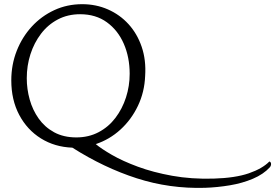

<svg xmlns="http://www.w3.org/2000/svg" viewBox="-20 -700 1316 918"><path d="M34 -316Q34 -391 60 -457Q86 -523 132 -573Q178 -623 239.5 -651.5Q301 -680 373 -680Q439 -680 496 -655Q553 -630 594.5 -584.5Q636 -539 657.5 -476Q679 -413 674 -337Q671 -260 639.5 -194Q608 -128 556 -80.5Q504 -33 438 -11Q464 11 515 40.5Q566 70 639 97Q712 124 803.5 140.5Q895 157 1001 154Q1105 151 1170 128.5Q1235 106 1268 72Q1276 75 1276 84Q1276 93 1270 100Q1240 133 1189.5 154.5Q1139 176 1079 186Q1019 196 960 198Q791 203 634 152.5Q477 102 326 6Q242 3 176 -38Q110 -79 72 -150.5Q34 -222 34 -316ZM600 -347Q600 -426 572 -490.5Q544 -555 491 -593.5Q438 -632 363 -632Q304 -632 256.5 -607Q209 -582 176 -538.5Q143 -495 125.5 -440.5Q108 -386 108 -326Q108 -274 122 -224Q136 -174 165 -133Q194 -92 239 -67.5Q284 -43 345 -43Q404 -43 451.5 -68Q499 -93 532 -136.5Q565 -180 582.5 -234.5Q600 -289 600 -347Z"/></svg>

Font: Diphylleia
Style: Regular
Weight: 400
Designer: Minha Hyung
Foundry: JAMO
Version: Version 1.000; ttfautohint (v1.8.4.7-5d5b);gftools[0.9.28]